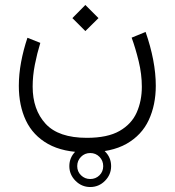

<svg xmlns="http://www.w3.org/2000/svg" viewBox="-20 -397 702 772"><path d="M258.8 271Q258.8 236.3 283.7 211.7Q308.6 187 342.8 187Q377.4 187 402.1 211.7Q426.8 236.3 426.8 271Q426.8 305.2 402.1 330.1Q377.4 355 342.8 355Q308.6 355 283.7 330.1Q258.8 305.2 258.8 271ZM290.5 271Q290.5 293 305.9 307.9Q321.3 322.8 342.8 322.8Q364.7 322.8 379.9 307.9Q395 293 395 271Q395 249 379.9 233.6Q364.7 218.3 342.8 218.3Q320.8 218.3 305.7 233.6Q290.5 249 290.5 271ZM323.2 -377 376 -324.2 323.2 -272 271 -324.2ZM329.1 157.2Q412.6 157.2 460.9 129.4Q509.3 101.6 529.8 54.9Q550.3 8.3 550.3 -47.9Q550.3 -98.6 537.6 -150.9Q524.9 -203.1 509.3 -245.6L565.4 -268.6Q585.4 -211.4 595.9 -156.7Q606.4 -102.1 606.4 -52.2Q606.4 24.9 578.1 85.7Q549.8 146.5 488.8 181.2Q427.7 215.8 329.1 215.8Q233.9 215.8 173.3 181.9Q112.8 147.9 84.2 87.6Q55.7 27.3 55.7 -51.8Q55.7 -98.1 64.9 -147.7Q74.2 -197.3 90.3 -245.1L142.1 -224.6Q128.9 -181.6 120.1 -136.7Q111.3 -91.8 111.3 -48.8Q111.3 43.9 163.3 100.6Q215.3 157.2 329.1 157.2Z"/></svg>

Font: Vazirmatn UI NL ExtraLight
Style: Regular
Weight: 200
Designer: Saber Rastikerdar
Foundry: Saber Rastikerdar
Version: Version 33.003